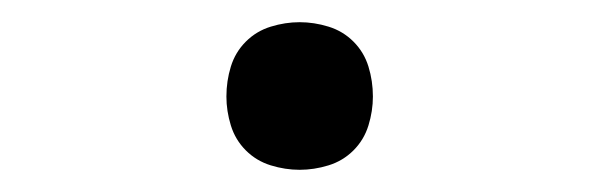

<svg xmlns="http://www.w3.org/2000/svg" viewBox="-20 -145 540 173"><path d="M250 8Q237 8 224 4Q211 0 201.5 -9.5Q192 -19 188 -32Q184 -45 184 -58Q184 -72 188 -85Q192 -98 201.5 -107.5Q211 -117 224 -121Q237 -125 250 -125Q263 -125 276 -121Q289 -117 298.5 -107.5Q308 -98 312 -85Q316 -72 316 -58Q316 -45 312 -32Q308 -19 298.5 -9.5Q289 0 276 4Q263 8 250 8Z"/></svg>

Font: Iosevka Curly Light
Style: Regular
Weight: 300
Monospace: yes
Designer: Belleve Invis
Foundry: Belleve Invis
Version: Version 22.1.2; ttfautohint (v1.8.4)